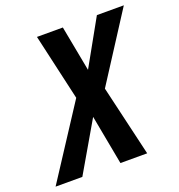

<svg xmlns="http://www.w3.org/2000/svg" viewBox="-205 -823 871 932"><g transform="rotate(-20 230.0 -357.0)"><path d="M312 -365.2 397.5 0H259.3L211.4 -255.9L62.5 0H-75.7L166 -371.1L87.9 -713.9H221.7L266.1 -479L397.5 -713.9H536.6Z"/></g></svg>

Font: Open Sans Hebrew Condensed
Style: Bold Italic
Weight: 700
Width: 3
Italic angle: -12°
Foundry: Ascender Corporation, Yanek Iontef
Version: Version 2.001;PS 002.001;hotconv 1.0.70;makeotf.lib2.5.58329